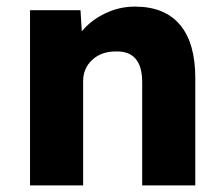

<svg xmlns="http://www.w3.org/2000/svg" viewBox="-20 -562 676 582"><path d="M71 0V-531H224L228 -467Q255 -500 298 -521Q341 -542 389 -542Q479 -542 525.5 -487Q572 -432 572 -325V0H411V-313Q411 -409 330 -406Q287 -406 259.5 -380.5Q232 -355 232 -316V0Z"/></svg>

Font: Readex Pro
Style: Bold
Weight: 700
Designer: Bonnie Shaver-Troup, Thomas Jockin
Foundry: Lexend
Version: Version 1.203; ttfautohint (v1.8.3)